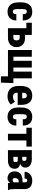

<svg xmlns="http://www.w3.org/2000/svg" viewBox="1740 -2318 735 4254"><g transform="rotate(90 2107.0 -190.5)"><path d="M239.7 -110.4Q257.3 -110.4 269.3 -117.2Q281.2 -124 287.4 -140.6Q293.5 -157.2 293 -185.5H432.6Q433.1 -123 407.7 -79.3Q382.3 -35.6 339.6 -12.9Q296.9 9.8 242.7 9.8Q189.5 9.8 149.7 -6.8Q109.9 -23.4 83.5 -55.4Q57.1 -87.4 44.2 -134.3Q31.2 -181.2 31.2 -242.2V-286.1Q31.2 -346.7 44.2 -393.8Q57.1 -440.9 83.5 -472.9Q109.9 -504.9 149.4 -521.5Q189 -538.1 242.2 -538.1Q299.3 -538.1 342 -514.9Q384.8 -491.7 408.9 -445.3Q433.1 -398.9 432.6 -328.6H293Q293.5 -358.9 288.1 -378.4Q282.7 -397.9 270.8 -407.7Q258.8 -417.5 238.8 -417.5Q218.3 -417.5 206.3 -409.4Q194.3 -401.4 188.7 -385Q183.1 -368.7 181.4 -344Q179.7 -319.3 179.7 -286.1V-242.2Q179.7 -208 181.4 -183.1Q183.1 -158.2 189 -142.1Q194.8 -126 206.8 -118.2Q218.8 -110.4 239.7 -110.4Z M735.4 -528.3V-407.2H483.4V-528.3ZM696.3 -378.9H817.9Q882.8 -378.9 928.7 -355Q974.6 -331.1 999.3 -287.8Q1023.9 -244.6 1023.9 -187.5Q1023.9 -146.5 1009.8 -112.1Q995.6 -77.6 969.2 -52.7Q942.9 -27.8 904.5 -13.9Q866.2 0 817.9 0H604.5V-528.3H752.9V-119.6H817.9Q838.4 -119.6 851.3 -129.2Q864.3 -138.7 869.9 -154.3Q875.5 -169.9 875.5 -188Q875.5 -208 869.9 -224.1Q864.3 -240.2 851.3 -249.5Q838.4 -258.8 817.9 -258.8H696.3Z M1819.8 -119.6 1810.1 156.7H1670.9V0H1622.6V-119.6ZM1087.9 -528.3H1236.3V-120.6H1326.7V-528.3H1475.1V-120.6H1566.4V-528.3H1715.3V0H1087.9Z M2113.8 9.8Q2058.6 9.8 2015.6 -6.3Q1972.7 -22.5 1943.4 -53.5Q1914.1 -84.5 1898.9 -129.2Q1883.8 -173.8 1883.8 -231V-280.8Q1883.8 -344.7 1897.7 -392.8Q1911.6 -440.9 1938.5 -473.1Q1965.3 -505.4 2005.9 -521.7Q2046.4 -538.1 2099.1 -538.1Q2148.4 -538.1 2186.5 -522.5Q2224.6 -506.8 2250.5 -475.3Q2276.4 -443.8 2289.8 -396.2Q2303.2 -348.6 2303.2 -285.2V-215.3H1942.9V-315.4H2157.7V-330.1Q2157.7 -362.3 2151.4 -381.3Q2145 -400.4 2131.8 -408.9Q2118.7 -417.5 2098.1 -417.5Q2077.6 -417.5 2064.7 -409.9Q2051.8 -402.3 2044.9 -386.2Q2038.1 -370.1 2035.4 -343.8Q2032.7 -317.4 2032.7 -280.8V-231Q2032.7 -195.3 2038.6 -172.1Q2044.4 -148.9 2056.2 -135.5Q2067.9 -122.1 2084.7 -116.5Q2101.6 -110.8 2124 -110.8Q2156.7 -110.8 2185.3 -122.3Q2213.9 -133.8 2233.9 -156.2L2293.9 -64.9Q2279.8 -47.4 2254.6 -29.8Q2229.5 -12.2 2194.1 -1.2Q2158.7 9.8 2113.8 9.8Z M2568.8 -110.4Q2586.4 -110.4 2598.4 -117.2Q2610.4 -124 2616.5 -140.6Q2622.6 -157.2 2622.1 -185.5H2761.7Q2762.2 -123 2736.8 -79.3Q2711.4 -35.6 2668.7 -12.9Q2626 9.8 2571.8 9.8Q2518.6 9.8 2478.8 -6.8Q2439 -23.4 2412.6 -55.4Q2386.2 -87.4 2373.3 -134.3Q2360.4 -181.2 2360.4 -242.2V-286.1Q2360.4 -346.7 2373.3 -393.8Q2386.2 -440.9 2412.6 -472.9Q2439 -504.9 2478.5 -521.5Q2518.1 -538.1 2571.3 -538.1Q2628.4 -538.1 2671.1 -514.9Q2713.9 -491.7 2738 -445.3Q2762.2 -398.9 2761.7 -328.6H2622.1Q2622.6 -358.9 2617.2 -378.4Q2611.8 -397.9 2599.9 -407.7Q2587.9 -417.5 2567.9 -417.5Q2547.4 -417.5 2535.4 -409.4Q2523.4 -401.4 2517.8 -385Q2512.2 -368.7 2510.5 -344Q2508.8 -319.3 2508.8 -286.1V-242.2Q2508.8 -208 2510.5 -183.1Q2512.2 -158.2 2518.1 -142.1Q2523.9 -126 2535.9 -118.2Q2547.9 -110.4 2568.8 -110.4Z M3092.3 -528.3V0H2943.4V-528.3ZM3227.1 -528.3V-408.7H2809.6V-528.3Z M3529.3 -217.3H3397.9L3397 -315.9H3504.4Q3519.5 -315.9 3528.1 -320.8Q3536.6 -325.7 3540.3 -335.2Q3543.9 -344.7 3543.9 -359.4Q3543.9 -372.6 3541.5 -382.1Q3539.1 -391.6 3533.7 -397.5Q3528.3 -403.3 3520 -406Q3511.7 -408.7 3501 -408.7H3454.6V0H3306.2V-528.3H3501Q3545.4 -528.3 3580.8 -519.3Q3616.2 -510.3 3641.1 -491.9Q3666 -473.6 3679.4 -445.8Q3692.9 -418 3692.9 -380.4Q3692.9 -356.4 3682.9 -335Q3672.9 -313.5 3653.6 -296.9Q3634.3 -280.3 3605.7 -269.8Q3577.1 -259.3 3540 -256.3ZM3529.3 0H3362.8L3412.6 -119.6H3529.3Q3544.9 -119.6 3553.7 -125Q3562.5 -130.4 3566.4 -141.1Q3570.3 -151.9 3570.3 -167.5Q3570.3 -182.1 3567.1 -193.6Q3564 -205.1 3555.4 -211.2Q3546.9 -217.3 3529.3 -217.3H3420.4L3421.4 -315.9H3537.6L3570.3 -275.9Q3623 -272.5 3655.8 -254.6Q3688.5 -236.8 3703.6 -210Q3718.8 -183.1 3718.8 -150.9Q3718.8 -113.3 3706.5 -85Q3694.3 -56.6 3670.4 -37.8Q3646.5 -19 3611.1 -9.5Q3575.7 0 3529.3 0Z M4019.5 -127.4V-365.2Q4019.5 -388.7 4015.1 -401.6Q4010.7 -414.6 4001.5 -420.4Q3992.2 -426.3 3977.1 -426.3Q3962.4 -426.3 3952.6 -419.7Q3942.9 -413.1 3938.7 -400.1Q3934.6 -387.2 3934.6 -367.7H3785.6Q3785.6 -403.3 3799.3 -434.3Q3813 -465.3 3838.9 -488.8Q3864.7 -512.2 3901.1 -525.1Q3937.5 -538.1 3982.9 -538.1Q4036.1 -538.1 4078.1 -520.5Q4120.1 -502.9 4144.5 -464.6Q4168.9 -426.3 4168.9 -363.8V-130.9Q4168.9 -82.5 4174.1 -55.4Q4179.2 -28.3 4188.5 -8.3V0H4039.6Q4029.3 -23.4 4024.4 -57.6Q4019.5 -91.8 4019.5 -127.4ZM4037.1 -322.8 4037.6 -237.8H3991.7Q3974.1 -237.8 3961.7 -231Q3949.2 -224.1 3940.9 -212.6Q3932.6 -201.2 3928.7 -186.5Q3924.8 -171.9 3924.8 -155.8Q3924.8 -135.7 3929.9 -124.3Q3935.1 -112.8 3943.8 -107.9Q3952.6 -103 3964.4 -103Q3984.9 -103 3999.3 -111.6Q4013.7 -120.1 4020.5 -132.3Q4027.3 -144.5 4024.4 -153.8L4049.3 -95.2Q4042 -77.1 4033 -58.8Q4023.9 -40.5 4010.5 -24.9Q3997.1 -9.3 3977.5 0.2Q3958 9.8 3929.7 9.8Q3887.7 9.8 3852.8 -8.3Q3817.9 -26.4 3797.1 -61.5Q3776.4 -96.7 3776.4 -147Q3776.4 -185.5 3788.6 -217.8Q3800.8 -250 3826.2 -273.4Q3851.6 -296.9 3892.3 -309.8Q3933.1 -322.8 3990.2 -322.8Z"/></g></svg>

Font: Roboto Condensed ExtraBold
Style: Regular
Weight: 800
Designer: Christian Robertson
Foundry: Google
Version: Version 3.008; 2023